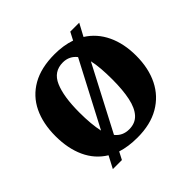

<svg xmlns="http://www.w3.org/2000/svg" viewBox="-189 -957 1199 1199"><g transform="rotate(-45 410.0 -357.5)"><path d="M204 -40Q129 -86 91.5 -168Q54 -250 54 -359Q54 -470 93.5 -552Q133 -634 212.5 -679.5Q292 -725 412 -725Q451 -725 486.5 -719.5Q522 -714 554 -703L581 -755H660L616 -673Q689 -627 727.5 -546Q766 -465 766 -358Q766 -247 725 -164.5Q684 -82 604.5 -36Q525 10 411 10Q370 10 334.5 5Q299 0 268 -10L242 40H162ZM410 -63Q464 -63 496 -98Q528 -133 542 -199Q556 -265 556 -358Q556 -410 552.5 -454Q549 -498 541 -533L318 -106Q352 -63 410 -63ZM503 -608Q487 -629 464 -640.5Q441 -652 412 -652Q331 -652 297.5 -575Q264 -498 264 -358Q264 -306 268 -261.5Q272 -217 280 -182Z"/></g></svg>

Font: Noto Serif Gujarati Black
Style: Regular
Weight: 900
Version: Version 2.102